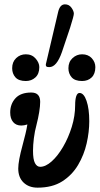

<svg xmlns="http://www.w3.org/2000/svg" viewBox="-20 -851 459 884"><path d="M153 13Q113 13 88.5 -10.5Q64 -34 64 -75Q64 -110 84 -183Q91 -209 97 -233.5Q103 -258 106 -278Q91 -273 78 -273Q54 -273 40.5 -289Q27 -305 27 -333Q27 -372 51 -398.5Q75 -425 124 -425Q165 -425 165 -382Q165 -363 160.5 -335Q156 -307 148 -276Q140 -247 136 -215Q132 -183 132 -157Q132 -117 141 -100Q150 -83 165 -83Q190 -83 218 -108Q246 -133 270.5 -175Q295 -217 310.5 -267Q326 -317 326 -367Q326 -393 331 -408Q336 -423 346 -423Q366 -423 378.5 -386.5Q391 -350 391 -293Q391 -244 379 -191Q367 -138 339.5 -91.5Q312 -45 266.5 -16Q221 13 153 13ZM207 -542Q197 -542 194 -544.5Q191 -547 191 -552Q191 -557 192 -559L247 -793Q255 -831 279 -831Q298 -831 309 -815.5Q320 -800 320 -788Q320 -778 303 -724L265 -611Q241 -542 207 -542ZM99 -478Q66 -478 51 -495Q36 -512 36 -537Q36 -566 54.5 -583.5Q73 -601 99 -601Q127 -601 144 -581.5Q161 -562 161 -542Q161 -511 143 -494.5Q125 -478 99 -478ZM358 -478Q325 -478 310 -495Q295 -512 295 -537Q295 -566 314 -583.5Q333 -601 358 -601Q386 -601 402.5 -583Q419 -565 419 -542Q419 -511 402 -494.5Q385 -478 358 -478Z"/></svg>

Font: Junicode
Style: Bold Italic
Weight: 700
Italic angle: -11°
Designer: Peter S. Baker
Version: Version 2.100; ttfautohint (v1.8.4)